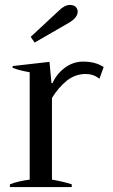

<svg xmlns="http://www.w3.org/2000/svg" viewBox="-20 -756 456 776"><path d="M104 -607C104 -607 120 -584 120 -584C120 -584 262 -666 262 -666C283 -679 294 -694 294 -709C294 -716 291 -723 286 -728C281 -733 273 -736 263 -736C248 -736 233 -728 218 -713C218 -713 104 -607 104 -607ZM20 -11C20 -11 20 0 20 0C20 0 270 0 270 0C270 0 270 -11 270 -11C246 -19 219 -25 190 -30C190 -30 190 -360 190 -360C207 -388 227 -411 250 -430C273 -448 299 -457 326 -457C347 -457 365 -451 382 -438C382 -438 399 -485 399 -485C376 -500 349 -507 316 -507C289 -507 265 -499 242 -482C219 -465 203 -444 192 -420C192 -420 188 -420 188 -420C188 -420 180 -506 180 -506C180 -506 31 -489 31 -489C31 -489 31 -482 31 -482C48 -475 71 -469 100 -464C100 -464 100 -30 100 -30C69 -26 43 -20 20 -11Z"/></svg>

Font: BUSH 25 TRIRONG 0515 A
Style: Regular
Weight: 400
Designer: Katatrad Team
Foundry: CadsonDemak